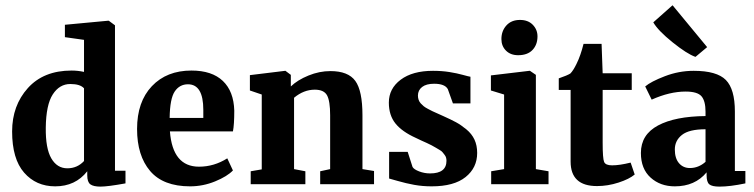

<svg xmlns="http://www.w3.org/2000/svg" viewBox="-20 -684 2799 713"><path d="M185 8Q114 8 69.5 -43Q25 -94 25 -196Q25 -292 83.5 -357Q142 -422 246 -422Q269 -422 292 -417V-536L221 -546V-592L381 -607H384L407 -590V-50H446V-3Q380 9 353 9Q327 9 315.5 0.5Q304 -8 304 -33V-48Q260 8 185 8ZM230 -59Q267 -59 292 -86V-356Q278 -372 241 -372Q201 -372 176 -333.5Q151 -295 150 -210Q149 -133 170.5 -96Q192 -59 230 -59Z M686 8Q586 8 537.5 -49Q489 -106 489 -205Q489 -306 544 -364Q599 -422 691 -422Q767 -422 807.5 -383.5Q848 -345 850 -273Q850 -221 845 -196H611Q621 -65 719 -65Q775 -65 824 -96L845 -51Q824 -29 779 -10.5Q734 8 686 8ZM678 -371Q647 -371 629 -344.5Q611 -318 610 -246H735V-276Q735 -371 678 -371Z M911 0V-48L952 -55V-333L908 -348V-405L1039 -421H1040L1060 -406V-363Q1085 -387 1125.5 -403.5Q1166 -420 1207 -420Q1273 -420 1299.5 -383.5Q1326 -347 1326 -256V-56L1369 -49V0H1169V-48L1206 -56V-256Q1206 -309 1194.5 -330Q1183 -351 1149 -351Q1108 -351 1072 -321V-56L1114 -48V0Z M1425 -21V-120H1494L1512 -64Q1517 -55 1536.5 -47.5Q1556 -40 1577 -40Q1638 -40 1638 -87Q1638 -93 1636.5 -98.5Q1635 -104 1631 -109Q1627 -114 1623.5 -118.5Q1620 -123 1612 -127.5Q1604 -132 1598.5 -135.5Q1593 -139 1582.5 -144.5Q1572 -150 1565 -153Q1558 -156 1545 -162Q1532 -168 1524 -172Q1473 -195 1448.5 -225.5Q1424 -256 1424 -303Q1424 -355 1468 -388Q1512 -421 1588 -421Q1621 -421 1649 -416.5Q1677 -412 1698.5 -406Q1720 -400 1727 -399V-300H1662L1643 -353Q1632 -373 1592 -373Q1563 -373 1547.5 -361Q1532 -349 1532 -329Q1532 -321 1534.5 -313.5Q1537 -306 1542.5 -300Q1548 -294 1553.5 -289.5Q1559 -285 1569.5 -279.5Q1580 -274 1586 -271Q1592 -268 1606 -262Q1620 -256 1626 -253Q1655 -240 1673.5 -230Q1692 -220 1712 -203.5Q1732 -187 1742 -165.5Q1752 -144 1752 -116Q1752 -61 1709 -26.5Q1666 8 1583 8Q1549 8 1518.5 2.5Q1488 -3 1457 -12Q1426 -21 1425 -21Z M1804 0V-48L1852 -56V-333L1803 -348V-404L1946 -421H1948L1970 -406V-56L2017 -48V0ZM1904 -479Q1876 -479 1859 -496Q1842 -513 1842 -539Q1842 -569 1860.5 -589.5Q1879 -610 1911 -610Q1941 -610 1958.5 -592Q1976 -574 1976 -549Q1976 -518 1957.5 -498.5Q1939 -479 1904 -479Z M2099 -84V-350H2055V-393Q2087 -404 2098 -411Q2109 -422 2121 -447Q2136 -477 2147 -521H2214L2218 -412H2326V-350H2218V-154Q2218 -95 2223.5 -82.5Q2229 -70 2253 -70Q2281 -70 2321 -80H2322L2337 -36Q2317 -19 2277 -6Q2237 7 2197 7Q2099 7 2099 -84Z M2360 -116Q2360 -184 2423.5 -218Q2487 -252 2600 -253V-269Q2600 -309 2585 -326.5Q2570 -344 2526 -344Q2467 -344 2400 -314L2376 -363Q2397 -381 2449 -401Q2501 -421 2556 -421Q2642 -421 2675.5 -387Q2709 -353 2709 -270V-49H2748V-3Q2691 9 2652 9Q2624 9 2614 0.5Q2604 -8 2604 -33V-44Q2561 8 2486 8Q2432 8 2396 -24.5Q2360 -57 2360 -116ZM2542 -60Q2574 -60 2600 -83V-204Q2539 -204 2512.5 -183Q2486 -162 2486 -129Q2486 -96 2501.5 -78Q2517 -60 2542 -60ZM2562 -473Q2531 -484 2477.5 -527Q2424 -570 2406 -601L2477 -664H2478L2606 -509L2563 -473Z"/></svg>

Font: Aikya
Style: Bold
Weight: 700
Designer: Neelakash Kshetrimayum (Latin subset based on Merriweather by Eben Sorkin)
Foundry: Brand New Type
Version: Version 1.00 b005